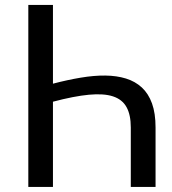

<svg xmlns="http://www.w3.org/2000/svg" viewBox="-20 -736 676 756"><path d="M188.5 -406.5Q245.5 -421.5 297.8 -430.2Q350 -439 394.8 -438.5Q439.5 -438 476 -426.8Q512.5 -415.5 538.5 -391.5Q564.5 -367.5 578.5 -328.8Q592.5 -290 592.5 -234V0H495V-234Q495 -284 478.2 -314.2Q461.5 -344.5 425 -356.5Q388.5 -368.5 330 -363Q271.5 -357.5 188.5 -335.5V0H91.5V-716.5H188.5Z"/></svg>

Font: Lato
Style: Regular
Weight: 400
Designer: Lukasz Dziedzic with Adam Twardoch and Botio Nikoltchev
Foundry: tyPoland Lukasz Dziedzic
Version: Version 2.015; 2015-08-06; http://www.latofonts.com/